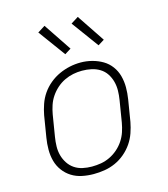

<svg xmlns="http://www.w3.org/2000/svg" viewBox="-114 -851 828 948"><g transform="rotate(-15 300.0 -377.0)"><path d="M248 8Q218 8 189 2Q160 -4 136 -19Q112 -34 95 -57Q78 -80 70.5 -107.5Q63 -135 63 -165.5Q63 -196 68 -226L86 -336Q91 -363 100.5 -390.5Q110 -418 126.5 -442Q143 -466 166.5 -485.5Q190 -505 216.5 -517Q243 -529 270.5 -535Q298 -541 327 -541Q356 -541 385 -533.5Q414 -526 438.5 -511.5Q463 -497 480 -474Q497 -451 504.5 -423Q512 -395 512 -365Q512 -335 507 -304L489 -194Q484 -167 474.5 -139.5Q465 -112 448.5 -88Q432 -64 409 -44.5Q386 -25 359 -13Q332 -1 304 3.5Q276 8 248 8ZM249 -30Q249 -30 249 -30Q249 -30 249 -30Q273 -30 296 -34Q319 -38 341 -48.5Q363 -59 382 -75.5Q401 -92 414.5 -112.5Q428 -133 435.5 -155.5Q443 -178 447 -201L465 -311Q469 -335 469.5 -359Q470 -383 464 -405.5Q458 -428 445.5 -447Q433 -466 413.5 -478Q394 -490 371 -495Q348 -500 323 -500Q300 -500 277.5 -495.5Q255 -491 233 -480.5Q211 -470 192.5 -453.5Q174 -437 160.5 -417Q147 -397 139.5 -374.5Q132 -352 128 -329L110 -219Q106 -195 105.5 -171Q105 -147 111 -125Q117 -103 129.5 -84Q142 -65 160.5 -52.5Q179 -40 202 -35Q225 -30 249 -30ZM435 -600 334 -738 372 -762 467 -620ZM265 -600 164 -738 202 -762 297 -620Z"/></g></svg>

Font: Iosevka Curly XLtEx
Style: Italic
Weight: 200
Width: 7
Italic angle: -9°
Monospace: yes
Designer: Belleve Invis
Foundry: Belleve Invis
Version: Version 11.1.0; ttfautohint (v1.8.3)